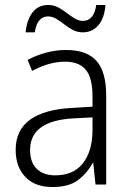

<svg xmlns="http://www.w3.org/2000/svg" viewBox="-20 -742 523 772"><path d="M246 -541Q329 -541 368 -497Q407 -453 407 -358V0H364L355 -87H353Q329 -44 292.5 -17Q256 10 191 10Q120 10 81.5 -31Q43 -72 43 -139Q43 -219 100.5 -260.5Q158 -302 268 -308L352 -313V-352Q352 -430 324.5 -462Q297 -494 242 -494Q209 -494 176 -484.5Q143 -475 109 -457L91 -501Q124 -519 164 -530Q204 -541 246 -541ZM274 -266Q101 -256 101 -139Q101 -89 128 -63Q155 -37 202 -37Q275 -37 313 -85Q351 -133 352 -217V-270ZM83 -612Q88 -663 111 -692.5Q134 -722 174 -722Q196 -722 214.5 -712Q233 -702 249 -689.5Q265 -677 281 -667.5Q297 -658 314 -658Q334 -658 348 -673Q362 -688 367 -722H404Q400 -669 375.5 -640.5Q351 -612 313 -612Q291 -612 273 -621.5Q255 -631 238.5 -644Q222 -657 206 -666.5Q190 -676 173 -676Q153 -676 139 -661Q125 -646 120 -612Z"/></svg>

Font: Noto Sans Georgian SemiCondensed Light
Style: Regular
Weight: 300
Width: 4
Designer: Monotype Design Team, Akaki Razmadze
Foundry: Google LLC
Version: Version 2.005; ttfautohint (v1.8.4.7-5d5b)